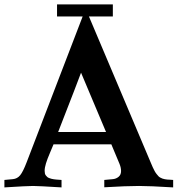

<svg xmlns="http://www.w3.org/2000/svg" viewBox="-24 -833 797 855"><path d="M440.4 1V-31.7L478.5 -35.2Q493.2 -36.6 504.2 -45.7Q515.1 -54.7 515.1 -71.3Q515.1 -86.4 508.3 -103L471.7 -190.4H214.4Q211.4 -182.6 199 -153.6Q186.5 -124.5 180.7 -105.5Q174.8 -86.4 174.8 -72.3Q174.8 -65.9 176 -60.5Q177.2 -55.2 180.4 -51.5Q183.6 -47.9 186.5 -44.9Q189.5 -42 195.3 -40Q201.2 -38.1 204.6 -36.9Q208 -35.6 215.6 -34.7Q223.1 -33.7 226.6 -33.4Q230 -33.2 238.8 -32.5Q247.6 -31.7 250 -31.7V1.5Q146.5 -4.9 123 -4.9Q98.1 -4.9 -4.4 1.5V-31.7L33.2 -35.2Q53.2 -37.1 65.9 -52.7Q78.6 -68.4 94.7 -110.4L357.4 -794.4L646.5 -110.8Q651.4 -98.6 656 -88.6Q660.6 -78.6 664.6 -71.3Q668.5 -64 673.3 -58.1Q678.2 -52.2 681.6 -48.3Q685.1 -44.4 690.7 -41.7Q696.3 -39.1 699.7 -37.6Q703.1 -36.1 710.2 -34.9Q717.3 -33.7 720.9 -33.4Q724.6 -33.2 733.4 -32.7Q742.2 -32.2 747.1 -31.7V1.5Q643.6 -4.9 595.2 -4.9Q539.1 -4.9 440.4 1ZM448.2 -245.1 336.9 -509.3Q321.8 -469.2 305.2 -426Q288.6 -382.8 267.8 -329.8Q247.1 -276.9 234.9 -245.1ZM478.5 -813.5V-759.8H230V-813.5Z"/></svg>

Font: Flanker
Style: Bold
Weight: 700
Designer: Flanker
Foundry: Flanker
Version: Version 2.021